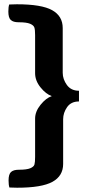

<svg xmlns="http://www.w3.org/2000/svg" viewBox="-20 -735 434 897"><path d="M222 -286Q195 -295 169.5 -326.5Q144 -358 144 -393V-571Q144 -596 140.5 -606.5Q137 -617 120.5 -624Q104 -631 67 -631Q42 -631 30.5 -641.5Q19 -652 19 -681Q19 -702 23 -714Q36 -715 59 -715Q174 -715 223.5 -687.5Q273 -660 273 -604V-395Q273 -365 292.5 -338Q312 -311 349 -311V-261Q312 -261 293.5 -234.5Q275 -208 275 -178V31Q275 87 225 114.5Q175 142 60 142Q37 142 24 141Q20 129 20 108Q20 79 31.5 68.5Q43 58 68 58Q105 58 121.5 51Q138 44 141 33.5Q144 23 144 -2V-181Q144 -214 169.5 -245.5Q195 -277 222 -286Z"/></svg>

Font: Overlock
Style: Black
Weight: 900
Designer: Dario Muhafara
Foundry: Dario Manuel Muhafara
Version: Version 1.001